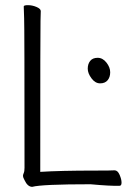

<svg xmlns="http://www.w3.org/2000/svg" viewBox="-20 -720 540 744"><path d="M329.5 -484Q339 -496 358.5 -496Q378 -496 392.5 -477.5Q407 -459 407 -440Q407 -421 397 -409Q387 -397 368 -397Q349 -397 334.5 -416.5Q320 -436 320 -454Q320 -472 329.5 -484ZM136 -54Q213 -59 349 -59Q411 -59 424 -60Q436 -60 443.5 -42.5Q451 -25 451 -12.5Q451 0 443 0Q407 1 331 -6Q142 -6 105 4Q87 4 75 -22Q69 -33 69 -38Q69 -43 72 -49.5Q75 -56 75 -70Q75 -621 73.5 -649.5Q72 -678 72 -695Q72 -700 88.5 -700Q105 -700 121.5 -693Q138 -686 138 -677Q138 -665 137 -639.5Q136 -614 136 -59Z"/></svg>

Font: Moon Stars Kai HW Light
Style: Regular
Weight: 300
Designer: GuiWonder
Version: Version 1.101